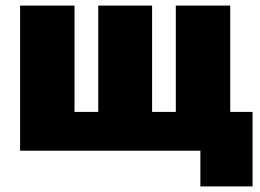

<svg xmlns="http://www.w3.org/2000/svg" viewBox="-20 -540 931 688"><path d="M698 128H885V-139H805V-520H610V-139H525V-520H332V-139H247V-520H52V0H698Z"/></svg>

Font: Fixel Display Black
Style: Regular
Weight: 900
Designer: AlfaBravo + MacPaw
Foundry: Kyrylo Tkachov, Marchela Mozhyna, Serhii Makarenko, Maria Weinstein, Zakhar Kryvoshyya
Version: Version 1.211